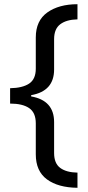

<svg xmlns="http://www.w3.org/2000/svg" viewBox="-20 -734 420 912"><path d="M348 158Q256 157 203 118Q150 79 150 -1V-148Q150 -199 118.5 -220.5Q87 -242 28 -242V-315Q87 -316 118.5 -337Q150 -358 150 -408V-556Q150 -636 205 -675Q260 -714 348 -714V-642Q296 -641 266.5 -619Q237 -597 237 -548V-404Q237 -301 128 -282V-276Q237 -257 237 -154V-7Q237 42 266 63.5Q295 85 348 86Z"/></svg>

Font: Noto Sans Manichaean
Style: Regular
Weight: 400
Designer: Monotype Design Team
Foundry: Monotype Imaging Inc.
Version: Version 2.005; ttfautohint (v1.8.4.7-5d5b)